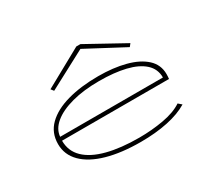

<svg xmlns="http://www.w3.org/2000/svg" viewBox="-133 -911 1266 1152"><g transform="rotate(-30 500.0 -335.0)"><path d="M547 10Q413 10 314.5 -18Q216 -46 162.5 -99.5Q109 -153 109 -227Q109 -305 161.5 -356.5Q214 -408 307 -434Q400 -460 521 -460Q625 -460 707 -438.5Q789 -417 836 -374Q883 -331 883 -266Q883 -258 882.5 -249.5Q882 -241 881 -233H140Q140 -161 189.5 -113Q239 -65 331.5 -41Q424 -17 551 -17Q638 -17 719.5 -31.5Q801 -46 852 -80L875 -60Q817 -25 733 -7.5Q649 10 547 10ZM142 -259H854Q854 -318 811.5 -356.5Q769 -395 692 -413.5Q615 -432 511 -432Q404 -432 322 -410Q240 -388 193 -349Q146 -310 142 -259ZM249 -516 234 -535 497 -680H525L788 -535L773 -516L511 -655Z"/></g></svg>

Font: Inconsolata UltraExpanded ExtraLight
Style: Regular
Weight: 200
Width: 9
Monospace: yes
Designer: Raph Levien, Cyreal, Brenton Simpson
Foundry: Raph Levien, Cyreal, Google
Version: Version 3.001; ttfautohint (v1.8.2.53-6de2)